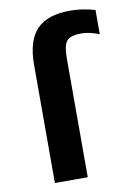

<svg xmlns="http://www.w3.org/2000/svg" viewBox="-84 -796 606 854"><g transform="rotate(-10 218.5 -369.5)"><path d="M242.2 -535.2V2H93.8V-531.2Q93.8 -640.6 142.1 -690.9Q190.4 -741.2 293 -741.2Q348.6 -741.2 405.3 -724.6V-615.2Q361.3 -632.8 323.2 -632.8Q276.4 -632.8 259.3 -613.3Q242.2 -593.8 242.2 -535.2Z"/></g></svg>

Font: Nasu
Style: Bold
Weight: 700
Designer: Ryoko NISHIZUKA (kana &amp; ideographs); Paul D. Hunt (Latin, Greek &amp; Cyrillic); Wenlong ZHANG (bopomofo); Sandoll C
Version: Version 2014.1215